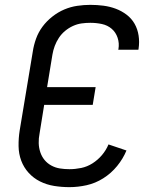

<svg xmlns="http://www.w3.org/2000/svg" viewBox="-20 -763 640 791"><path d="M266 8Q234 8 203 3Q172 -2 145 -15.5Q118 -29 98 -51Q78 -73 67.5 -101Q57 -129 56.5 -161Q56 -193 61 -225L115 -550Q119 -577 128.5 -603.5Q138 -630 155 -653Q172 -676 195.5 -694.5Q219 -713 245 -724Q271 -735 298.5 -739Q326 -743 352 -743Q380 -743 406.5 -739.5Q433 -736 457 -727Q481 -718 501.5 -702.5Q522 -687 534.5 -665Q547 -643 551 -616.5Q555 -590 551 -563Q551 -561 550.5 -560Q550 -559 550 -558H467Q467 -559 467.5 -559.5Q468 -560 468 -561Q472 -585 464.5 -607.5Q457 -630 440 -644.5Q423 -659 400 -664Q377 -669 352 -669Q334 -669 316 -666.5Q298 -664 280.5 -656Q263 -648 248 -635.5Q233 -623 222.5 -607Q212 -591 205.5 -573.5Q199 -556 196 -538L174 -404H374L362 -331H162L143 -213Q139 -193 139.5 -173.5Q140 -154 146 -136Q152 -118 163.5 -104Q175 -90 191.5 -81Q208 -72 227 -69Q246 -66 266 -66Q290 -66 314.5 -71Q339 -76 361 -90Q383 -104 400 -124Q417 -144 427 -168L501 -143Q487 -109 462.5 -79Q438 -49 405.5 -28.5Q373 -8 337 0Q301 8 266 8Z"/></svg>

Font: Iosevka SS04 Extended
Style: Italic
Weight: 400
Width: 7
Italic angle: -9°
Monospace: yes
Designer: Belleve Invis
Foundry: Belleve Invis
Version: Version 19.0.0; ttfautohint (v1.8.4)